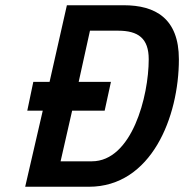

<svg xmlns="http://www.w3.org/2000/svg" viewBox="-20 -712 702 732"><path d="M547 -486C547 -345 483 -97 330 -97H211L255 -290H379L403 -400H280L323 -595H430C507 -595 547 -566 547 -486ZM319 0C557 0 662 -266 662 -486C662 -642 572 -692 452 -692H235L169 -400H107L84 -290H143L76 0H319Z"/></svg>

Font: RazerF5 SemiBold
Style: Italic
Weight: 600
Foundry: Razer Inc.
Version: Version 2